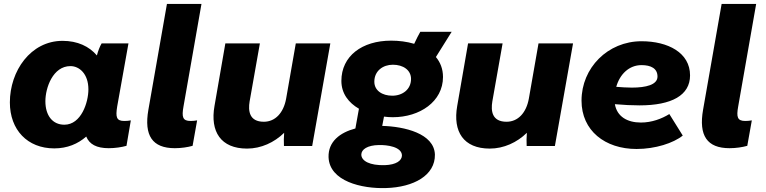

<svg xmlns="http://www.w3.org/2000/svg" viewBox="-20 -740 3883 973"><path d="M531 11C563 11 596 6 621 -1L643 -130C633 -128 622 -127 610 -127C570 -127 565 -146 574 -201L631 -520H495C486 -505 477 -482 471 -459C432 -505 373 -533 297 -533C135 -533 30 -380 30 -221C30 -82 119 12 255 12C321 12 375 -11 417 -48C433 -9 469 11 531 11ZM337 -405C382 -405 428 -366 428 -287C428 -222 392 -108 306 -108C246 -108 210 -155 210 -227C210 -295 248 -405 337 -405Z M866 11C899 11 931 6 956 -1L979 -130C968 -128 957 -127 946 -127C906 -127 900 -146 910 -201L1001 -720H826L732 -184C709 -53 752 11 866 11Z M1232 13C1303 13 1370 -18 1420 -67C1418 -45 1418 -20 1419 0H1562L1654 -520H1479L1430 -240C1417 -168 1375 -123 1317 -123C1243 -123 1237 -178 1245 -226L1297 -520H1122L1067 -203C1044 -73 1099 13 1232 13Z M1971 -146C2107 -146 2225 -225 2225 -350C2225 -391 2211 -425 2189 -451L2269 -579H2110C2101 -563 2090 -542 2079 -518C2042 -529 2002 -534 1962 -534C1815 -534 1710 -456 1710 -330C1710 -266 1747 -219 1799 -189L1781 -89C1702 -68 1643 -22 1645 56C1649 179 1814 217 1936 213C2076 209 2186 149 2184 43C2180 -64 2029 -99 1917 -102L1926 -149C1941 -147 1956 -146 1971 -146ZM1930 97C1854 99 1812 76 1811 44C1811 17 1842 -4 1900 -5C1943 -6 2015 4 2017 47C2017 74 1988 95 1930 97ZM1968 -255C1917 -255 1877 -281 1877 -326C1877 -381 1921 -412 1971 -412C2023 -412 2063 -385 2063 -340C2063 -287 2020 -255 1968 -255Z M2462 13C2533 13 2600 -18 2650 -67C2648 -45 2648 -20 2649 0H2792L2884 -520H2709L2660 -240C2647 -168 2605 -123 2547 -123C2473 -123 2467 -178 2475 -226L2527 -520H2352L2297 -203C2274 -73 2329 13 2462 13Z M3206 15C3301 15 3393 -15 3440 -53L3372 -162C3333 -138 3283 -119 3228 -119C3159 -119 3107 -149 3096 -212C3141 -208 3183 -206 3221 -206C3384 -206 3477 -257 3477 -358C3477 -473 3365 -531 3231 -531C3060 -531 2927 -396 2927 -230C2927 -78 3046 15 3206 15ZM3103 -300C3121 -364 3168 -410 3231 -410C3279 -410 3312 -393 3312 -352C3312 -310 3253 -296 3182 -296C3156 -296 3129 -298 3103 -300Z M3677 11C3710 11 3742 6 3767 -1L3790 -130C3779 -128 3768 -127 3757 -127C3717 -127 3711 -146 3721 -201L3812 -720H3637L3543 -184C3520 -53 3563 11 3677 11Z"/></svg>

Font: Fixel Display ExtraBold
Style: Italic
Weight: 800
Italic angle: -10°
Designer: AlfaBravo + MacPaw
Foundry: Kyrylo Tkachov, Marchela Mozhyna, Serhii Makarenko, Maria Weinstein, Zakhar Kryvoshyya
Version: Version 1.210;Glyphs 3.2 (3217)